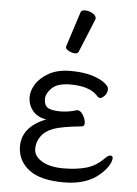

<svg xmlns="http://www.w3.org/2000/svg" viewBox="-55 -806 620 867"><g transform="rotate(5 255.0 -373.0)"><path d="M275 -752Q278 -764 295.5 -764Q313 -764 329.5 -754.5Q346 -745 346 -732Q346 -729 345 -727L283 -576Q280 -567 266.5 -567Q253 -567 238.5 -575Q224 -583 224 -589.5Q224 -596 225 -597ZM298 -312H301Q314 -312 325.5 -294Q337 -276 338 -259Q339 -242 326 -241Q236 -232 199 -218.5Q162 -205 143 -178Q124 -151 125.5 -119Q127 -87 163 -66Q199 -45 259 -45Q319 -45 363 -57.5Q407 -70 443 -107Q456 -121 466.5 -121Q477 -121 477.5 -110.5Q478 -100 468 -80.5Q458 -61 433 -38Q373 18 267.5 18Q162 18 111 -20Q60 -58 56 -119Q51 -214 163 -258Q124 -265 103 -289Q82 -313 80 -346Q78 -379 98 -411Q118 -443 157.5 -464.5Q197 -486 254 -486Q311 -486 349.5 -474.5Q388 -463 408 -447.5Q428 -432 429 -422Q430 -401 417.5 -388.5Q405 -376 398.5 -376Q392 -376 387 -380L378 -389Q342 -425 258 -425Q200 -425 174 -399Q148 -373 149.5 -346Q151 -319 168.5 -309.5Q186 -300 223.5 -300Q261 -300 298 -312Z"/></g></svg>

Font: QiushuiShotai
Style: Regular
Weight: 600
Designer: Fontworks Inc.
Foundry: Fontworks Inc.
Version: Version 1.250